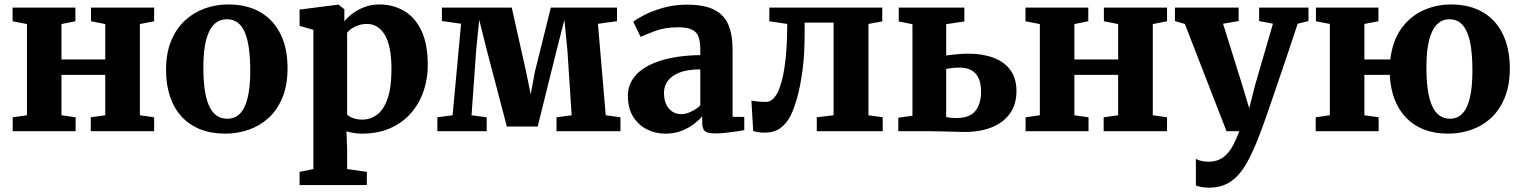

<svg xmlns="http://www.w3.org/2000/svg" viewBox="-20 -589 6826 862"><path d="M37 0V-62.5L101 -71.5V-481L36.5 -493.5V-555H318.5V-493.5L256 -481V-322H452.5V-481L388.5 -493.5V-555H672V-493.5L608 -481V-71.5L672 -62.5V0H387.5V-62.5L452.5 -71.5V-253H256V-71.5L319.5 -62.5V0Z M725.5 -275Q725.5 -349.5 748 -404.8Q770.5 -460 809.8 -496.5Q849 -533 899.2 -551Q949.5 -569 1004.5 -569Q1088.5 -569 1148 -534.8Q1207.5 -500.5 1239.2 -436.5Q1271 -372.5 1271 -283Q1271 -207 1248.2 -151.5Q1225.5 -96 1186.2 -60Q1147 -24 1096.8 -6.5Q1046.5 11 991 11Q928.5 11 879.2 -8.5Q830 -28 795.8 -65Q761.5 -102 743.5 -155.2Q725.5 -208.5 725.5 -275ZM1000.5 -56Q1034.5 -56 1057.2 -78.8Q1080 -101.5 1091.8 -149.5Q1103.5 -197.5 1103.5 -271.5Q1103.5 -327 1097.8 -370Q1092 -413 1079.8 -442.5Q1067.5 -472 1047.5 -487.2Q1027.5 -502.5 998.5 -502.5Q964.5 -502.5 941 -479.5Q917.5 -456.5 905.2 -409Q893 -361.5 893 -286.5Q893 -230.5 899 -187.5Q905 -144.5 918 -115.2Q931 -86 951.2 -71Q971.5 -56 1000.5 -56Z M1325 242V182.5L1387 170V-455L1325 -473V-546L1497.5 -568H1500L1526 -547.5V-493Q1539.5 -510.5 1562.8 -528.2Q1586 -546 1616.8 -557.5Q1647.5 -569 1683.5 -569Q1743 -569 1792.2 -541.2Q1841.5 -513.5 1871 -453.5Q1900.5 -393.5 1900.5 -296Q1900.5 -235 1881.5 -179.5Q1862.5 -124 1825 -81Q1787.5 -38 1732.2 -13.5Q1677 11 1604.5 11Q1586 11 1566.2 7.8Q1546.5 4.5 1535.5 0.5L1538.5 81.5V170L1627 182.5V242ZM1607 -52Q1643 -52 1672.8 -74Q1702.5 -96 1720 -145.8Q1737.5 -195.5 1737.5 -279Q1737.5 -333 1729.5 -371.5Q1721.5 -410 1706.5 -434.2Q1691.5 -458.5 1671.5 -470Q1651.5 -481.5 1627.5 -481.5Q1607.5 -481.5 1590 -475.8Q1572.5 -470 1559.2 -461Q1546 -452 1538.5 -442.5V-75Q1545.5 -66.5 1564 -59.2Q1582.5 -52 1607 -52Z M1943.5 0V-62.5L2012 -71.5L2050 -482.5L1964 -494.5V-555H2277.5L2342 -267L2362.5 -165.5L2381.5 -267L2453 -555H2750V-494L2664.5 -482L2699.5 -71.5L2765.5 -62.5V0H2478.5V-62.5L2546.5 -71.5L2527.5 -362L2514 -500L2479 -363.5L2394 -21H2255.5L2165 -366L2131.5 -500L2118 -366L2097 -71.5L2165 -62.5V0Z M2967.5 11Q2922 11 2883.8 -8.5Q2845.5 -28 2822.2 -65.8Q2799 -103.5 2799 -158Q2799 -204 2824 -238.5Q2849 -273 2893.2 -295.5Q2937.5 -318 2996.5 -329.5Q3055.5 -341 3124 -341.5V-364.5Q3124 -400.5 3116.5 -422.8Q3109 -445 3087 -455.8Q3065 -466.5 3023.5 -466.5Q2966 -466.5 2923 -450.5Q2880 -434.5 2856 -423.5L2823 -491.5Q2835.5 -502 2870 -520.2Q2904.5 -538.5 2954.5 -553.2Q3004.5 -568 3063.5 -568Q3141.5 -568 3186.2 -545.5Q3231 -523 3250 -478Q3269 -433 3269 -364V-64.5L3321.5 -64V-5Q3310 -2.5 3287.5 1Q3265 4.5 3239.5 7.2Q3214 10 3193 10Q3156.5 10 3144.5 -0.5Q3132.5 -11 3132.5 -42.5V-67Q3120 -51.5 3096.8 -33.2Q3073.5 -15 3041 -2Q3008.5 11 2967.5 11ZM3039.5 -76.5Q3059.5 -76.5 3083.2 -88Q3107 -99.5 3124 -115.5V-277.5Q3066 -277.5 3030 -263Q2994 -248.5 2977.5 -225Q2961 -201.5 2961 -173.5Q2961 -142 2971 -120.5Q2981 -99 2998.5 -87.8Q3016 -76.5 3039.5 -76.5Z M3411 6.5Q3396 6.5 3383.2 4.2Q3370.5 2 3361.5 -1L3353.5 -137.5Q3364 -135 3383.8 -133.2Q3403.5 -131.5 3419 -131.5Q3448.5 -131.5 3469.8 -171.2Q3491 -211 3502.5 -288.8Q3514 -366.5 3514.5 -481.5L3434 -493.5V-555H3941V-493L3879 -481.5V-71.5L3943 -62.5V0H3647V-62.5L3722.5 -71.5V-487.5H3592.5V-439.5Q3592.5 -342 3582.5 -270Q3572.5 -198 3558.5 -149.2Q3544.5 -100.5 3531 -73Q3514.5 -38.5 3486.5 -16Q3458.5 6.5 3411 6.5Z M4013 0V-60.5L4076.5 -69.5V-480.5L4015 -492.5V-555H4309.5V-492.5L4228 -480.5V-340Q4239 -341.5 4254.8 -343.2Q4270.5 -345 4289.2 -346.5Q4308 -348 4327.5 -348Q4392.5 -348 4441.2 -329.5Q4490 -311 4516.8 -273.8Q4543.5 -236.5 4543.5 -180Q4543.5 -121.5 4515 -80.5Q4486.5 -39.5 4434 -18Q4381.5 3.5 4309 3.5Q4300 3.5 4279 2.8Q4258 2 4232.8 1.5Q4207.5 1 4184.5 0.5Q4161.5 0 4149 0ZM4273.5 -59Q4333 -59 4358.8 -90.8Q4384.5 -122.5 4384.5 -177Q4384.5 -231.5 4360 -258.5Q4335.5 -285.5 4289 -285.5Q4272 -285.5 4256 -283.8Q4240 -282 4228 -279.5V-63.5Q4236.5 -61.5 4248.8 -60.2Q4261 -59 4273.5 -59Z M4584.5 0V-62.5L4648.5 -71.5V-481L4584 -493.5V-555H4866V-493.5L4803.5 -481V-322H5000V-481L4936 -493.5V-555H5219.5V-493.5L5155.5 -481V-71.5L5219.5 -62.5V0H4935V-62.5L5000 -71.5V-253H4803.5V-71.5L4867 -62.5V0Z M5408 253.5Q5389 253.5 5374 250.8Q5359 248 5349 243.5V124Q5356 129 5371.8 133Q5387.5 137 5405 137Q5430.5 137 5450.8 128.8Q5471 120.5 5487.2 103.8Q5503.5 87 5517.2 61Q5531 35 5544 0H5486.5L5299.5 -481.5L5255 -494.5V-555H5541V-494.5L5471 -482.5L5556 -210.5L5588.5 -103L5616 -211L5695 -482.5L5633 -494.5V-555H5854.5V-494.5L5806 -482.5Q5785.5 -420 5763 -353.2Q5740.5 -286.5 5719.2 -224Q5698 -161.5 5680.2 -110.2Q5662.5 -59 5650.8 -26.2Q5639 6.5 5636 13Q5607 90 5576.8 143.8Q5546.5 197.5 5506.2 225.5Q5466 253.5 5408 253.5Z M6480.5 11Q6421.5 11 6374.5 -7Q6327.5 -25 6294 -59.2Q6260.5 -93.5 6241.5 -142.2Q6222.5 -191 6219.5 -253H6105.5V-71.5L6169.5 -62.5V0H5887V-62.5L5950.5 -71.5V-481.5L5888 -493.5V-555H6168.5V-493.5L6105.5 -481.5V-322H6222Q6231.5 -405 6270.8 -460Q6310 -515 6368.8 -542Q6427.5 -569 6494.5 -569Q6557 -569 6605.8 -549.5Q6654.5 -530 6688.5 -493Q6722.5 -456 6740.5 -402.8Q6758.5 -349.5 6758.5 -283Q6758.5 -207 6736 -151.5Q6713.5 -96 6674.8 -60Q6636 -24 6586 -6.5Q6536 11 6480.5 11ZM6489.5 -56Q6523 -56 6545.2 -78.8Q6567.5 -101.5 6579 -149.5Q6590.5 -197.5 6590.5 -271.5Q6590.5 -327.5 6585 -370.2Q6579.5 -413 6567.2 -442.5Q6555 -472 6535.5 -487.2Q6516 -502.5 6487.5 -502.5Q6454.5 -502.5 6431.5 -479.5Q6408.5 -456.5 6396.2 -409Q6384 -361.5 6384 -286.5Q6384 -230.5 6390 -187.5Q6396 -144.5 6408.8 -115.2Q6421.5 -86 6441.8 -71Q6462 -56 6489.5 -56Z"/></svg>

Font: Merriweather 20pt ExtraBold
Style: Regular
Weight: 800
Version: Version 2.100